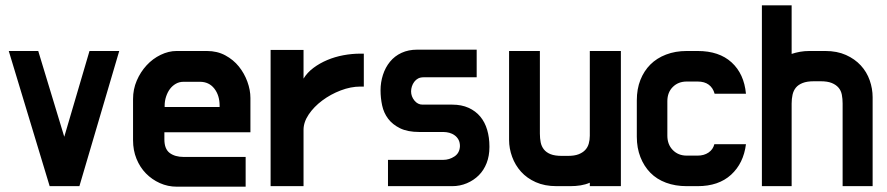

<svg xmlns="http://www.w3.org/2000/svg" viewBox="-20 -701 3340 723"><path d="M279 0H167L13 -509H124L222 -186L317 -509H429Z M481 -328Q481 -365 495 -397.5Q509 -430 532 -455Q555 -480 585 -494.5Q615 -509 645 -509H759Q798 -509 828.5 -492.5Q859 -476 879.5 -450.5Q900 -425 911.5 -393.5Q923 -362 923 -332V-203H599V-176Q599 -140 619 -125Q639 -110 672 -110H905V2H646Q612 2 582 -11.5Q552 -25 529.5 -48Q507 -71 494 -103Q481 -135 481 -173ZM600 -298H807V-303Q807 -342 787 -367.5Q767 -393 733 -393H671Q655 -393 642 -385.5Q629 -378 620 -366Q611 -354 605.5 -337.5Q600 -321 600 -303Z M1123 -405Q1137 -428 1160.5 -445.5Q1184 -463 1212.5 -475Q1241 -487 1273 -493Q1305 -499 1337 -499H1350V-375H1337Q1301 -375 1263 -360.5Q1225 -346 1193.5 -322.5Q1162 -299 1142.5 -270Q1123 -241 1123 -212V0H999V-513H1123Z M1775 -410H1576Q1563 -410 1554.5 -405.5Q1546 -401 1540 -393Q1534 -385 1531 -375.5Q1528 -366 1528 -357Q1528 -338 1540.5 -322.5Q1553 -307 1571 -307H1683Q1718 -307 1744.5 -295Q1771 -283 1788.5 -262Q1806 -241 1814.5 -212Q1823 -183 1823 -150V-147Q1823 -114 1812.5 -87Q1802 -60 1783 -41Q1764 -22 1738 -11Q1712 0 1683 0H1441V-99H1649Q1672 -99 1691.5 -112Q1711 -125 1712 -151V-150Q1712 -165 1706.5 -175Q1701 -185 1692 -191.5Q1683 -198 1672 -201Q1661 -204 1649 -204H1559Q1515 -204 1486.5 -218Q1458 -232 1441.5 -254Q1425 -276 1419 -304Q1413 -332 1413 -361Q1413 -391 1422 -419Q1431 -447 1448.5 -468.5Q1466 -490 1492 -502Q1518 -514 1551 -514H1775Z M2118 -114Q2143 -114 2158.5 -120Q2174 -126 2183.5 -136Q2193 -146 2197 -160Q2201 -174 2201 -190V-509H2318V0H2201V-13Q2185 -6 2166.5 -3Q2148 0 2127 0H2076Q2031 0 1997.5 -15Q1964 -30 1942 -54.5Q1920 -79 1908.5 -110.5Q1897 -142 1897 -174V-509H2013V-198Q2013 -180 2016 -165Q2019 -150 2028 -138.5Q2037 -127 2053 -120.5Q2069 -114 2096 -114Z M2607 -115Q2631 -115 2648 -126.5Q2665 -138 2670 -158H2789Q2780 -86 2733 -43Q2686 0 2607 0H2566Q2523 0 2488 -13Q2453 -26 2429 -50.5Q2405 -75 2391.5 -109.5Q2378 -144 2378 -186V-323Q2378 -366 2391.5 -400Q2405 -434 2429 -458Q2453 -482 2488 -495.5Q2523 -509 2566 -509H2607Q2688 -509 2735 -466Q2782 -423 2789 -348H2671Q2665 -370 2649 -382Q2633 -394 2607 -394H2566Q2534 -394 2513.5 -373.5Q2493 -353 2493 -320V-190Q2493 -157 2513.5 -136Q2534 -115 2566 -115Z M3045 -395Q3019 -395 3002.5 -388.5Q2986 -382 2977 -371Q2968 -360 2964.5 -344.5Q2961 -329 2961 -311V0H2849V-681H2961V-498Q2976 -503 2992.5 -506Q3009 -509 3028 -509H3088Q3132 -509 3165.5 -494Q3199 -479 3221.5 -454.5Q3244 -430 3255 -398.5Q3266 -367 3266 -335V0H3153V-311Q3153 -329 3150 -344.5Q3147 -360 3137.5 -371Q3128 -382 3112 -388.5Q3096 -395 3070 -395Z"/></svg>

Font: Do Hyeon
Style: Regular
Weight: 400
Version: Version 1.001